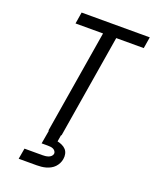

<svg xmlns="http://www.w3.org/2000/svg" viewBox="-171 -834 942 1154"><g transform="rotate(20 300.0 -257.5)"><path d="M202 0 311 -661H135L147 -735H583L571 -662H395L286 0ZM92 220 104 151H219Q228 151 237 150Q246 149 255.5 146Q265 143 272.5 136Q280 129 282 120Q283 111 278 103.5Q273 96 265 92Q257 88 247.5 87Q238 86 229 86H190L205 0H283L276 42Q291 45 306 52Q321 59 331 70Q341 81 344.5 97Q348 113 345 130Q343 144 336 158Q329 172 318.5 183Q308 194 294 201.5Q280 209 265.5 213Q251 217 236 218.5Q221 220 207 220Z"/></g></svg>

Font: Iosevka Custom Oblique
Style: Regular
Weight: 400
Italic angle: -9°
Designer: Belleve Invis
Foundry: Belleve Invis
Version: Version 27.0.1